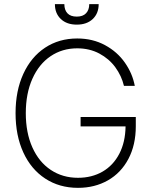

<svg xmlns="http://www.w3.org/2000/svg" viewBox="-20 -904 741 934"><path d="M355.5 -668.9Q282.7 -668.9 226.1 -630.6Q169.4 -592.3 137.5 -520.8Q105.5 -449.2 105.5 -353.5Q105.5 -258.3 137.5 -187Q169.4 -115.7 227.1 -77.4Q284.7 -39.1 359.4 -39.1Q426.8 -39.1 478.8 -69.1Q530.8 -99.1 560.3 -155.8Q589.8 -212.4 590.8 -289.1H372.1V-335H640.6V-290Q640.6 -199.2 604.7 -131.1Q568.8 -63 504.9 -26.6Q440.9 9.8 359.4 9.8Q269 9.8 200.2 -35.2Q131.3 -80.1 93.5 -162.4Q55.7 -244.6 55.7 -353.5Q55.7 -462.4 93.5 -544.7Q131.3 -627 199.2 -671.9Q267.1 -716.8 355.5 -716.8Q431.2 -716.8 491 -684.3Q550.8 -651.9 587.6 -599.1Q624.5 -546.4 635.7 -486.3H583Q571.3 -535.2 541 -576.7Q510.7 -618.2 463.1 -643.6Q415.5 -668.9 355.5 -668.9ZM353.5 -784.2Q304.7 -784.2 275.9 -811.5Q247.1 -838.9 247.1 -883.8H293Q293 -855.5 308.1 -839.4Q323.2 -823.2 353.5 -823.2Q383.3 -823.2 398.7 -839.6Q414.1 -856 414.1 -883.8H460Q460 -838.9 431.2 -811.5Q402.3 -784.2 353.5 -784.2Z"/></svg>

Font: Pretendard GOV ExtraLight
Style: Regular
Weight: 200
Designer: Base glyphs from Inter by Rasmus Andersson; Hangeul glyphs from Noto Sans CJK(Source Han Sans) by Jang Soo-young and Kan
Foundry: Kil Hyung-jin
Version: Version 1.309